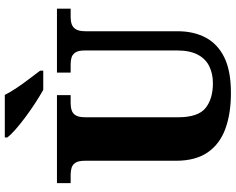

<svg xmlns="http://www.w3.org/2000/svg" viewBox="-111 -860 981 799"><g transform="rotate(-90 379.5 -460.5)"><path d="M392 10Q307 10 243.5 -13Q180 -36 145 -86.5Q110 -137 110 -219V-598Q110 -624 102 -636.5Q94 -649 81 -653Q68 -657 52 -657H17V-714H383V-657H349Q333 -657 319.5 -652.5Q306 -648 298.5 -635Q291 -622 291 -594V-210Q291 -127 329 -96Q367 -65 433 -65Q472 -65 503 -80Q534 -95 551.5 -128Q569 -161 569 -214V-598Q569 -624 561 -636.5Q553 -649 540.5 -653Q528 -657 512 -657H477V-714H743V-657H707Q691 -657 678 -652.5Q665 -648 657 -635Q649 -622 649 -594V-212Q649 -145 622.5 -95Q596 -45 540 -17.5Q484 10 392 10ZM405 -771Q380 -785 350 -804.5Q320 -824 290.5 -846Q261 -868 238.5 -888Q216 -908 207 -921V-931H384Q395 -909 413 -882Q431 -855 451 -829Q471 -803 485 -784V-771Z"/></g></svg>

Font: Noto Serif Thai ExtraBold
Style: Regular
Weight: 800
Version: Version 2.001